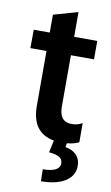

<svg xmlns="http://www.w3.org/2000/svg" viewBox="-99 -725 576 999"><g transform="rotate(10 189.5 -225.5)"><path d="M366.8 112.9C366.8 61.1 331.3 34.1 286.9 27.3L290.8 6.4C313.9 4.3 335.6 -1.1 353.7 -9.9V-111.2C337 -101.6 318.9 -96.6 299 -96.6C238.3 -96.6 231.9 -143.5 231.9 -180.4V-448.2H354V-545.5H231.9V-676.5L103 -639.9V-545.5H18.5L17.8 -448.2H103V-158C103 -64.6 142.4 -9.2 221.6 4.3L207.7 68.5C258.2 73.9 280.9 85.9 280.2 116.1C279.5 147.4 245 161.2 190.7 161.2L192.1 224.4C304.3 224.4 367.2 180 366.8 112.9Z"/></g></svg>

Font: TID UI Semi Bold
Style: Regular
Weight: 600
Designer: The TID Project Authors
Foundry: Bakken & Bæck
Version: Version 1.001;hotconv 1.0.109;makeotfexe 2.5.65596